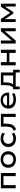

<svg xmlns="http://www.w3.org/2000/svg" viewBox="2860 -3406 679 6440"><g transform="rotate(-90 3200.0 -186.5)"><path d="M104 0V-497H617V0H511V-410H210V0Z M1070 9Q985 9 922.5 -23.5Q860 -56 826 -114.5Q792 -173 792 -249Q792 -326 826 -384Q860 -442 922.5 -474Q985 -506 1070 -506Q1157 -506 1218.5 -474Q1280 -442 1313.5 -384Q1347 -326 1347 -249Q1347 -173 1314 -114.5Q1281 -56 1219 -23.5Q1157 9 1070 9ZM1070 -80Q1152 -80 1197.5 -127Q1243 -174 1243 -250Q1243 -325 1197.5 -371.5Q1152 -418 1070 -418Q988 -418 942.5 -371.5Q897 -325 897 -250Q897 -174 942.5 -127Q988 -80 1070 -80Z M1769 9Q1684 9 1621.5 -22.5Q1559 -54 1524 -111.5Q1489 -169 1489 -247Q1489 -326 1524 -384.5Q1559 -443 1622 -474.5Q1685 -506 1770 -506Q1831 -506 1883 -488.5Q1935 -471 1970 -441L1933 -363Q1900 -388 1860.5 -402Q1821 -416 1779 -416Q1694 -416 1645 -371.5Q1596 -327 1596 -247Q1596 -168 1645 -124.5Q1694 -81 1778 -81Q1821 -81 1860 -95Q1899 -109 1930 -132L1967 -54Q1933 -25 1882 -8Q1831 9 1769 9Z M2072 12 2036 -70Q2078 -85 2105 -107.5Q2132 -130 2147 -163Q2162 -196 2167.5 -242.5Q2173 -289 2173 -352V-497H2603V0H2498V-410H2272V-349Q2272 -272 2262 -212Q2252 -152 2229.5 -108Q2207 -64 2168.5 -34Q2130 -4 2072 12Z M3082 9Q2987 9 2919 -21.5Q2851 -52 2814.5 -109.5Q2778 -167 2778 -248Q2778 -323 2811.5 -381Q2845 -439 2907.5 -472.5Q2970 -506 3057 -506Q3139 -506 3196.5 -475Q3254 -444 3284 -386.5Q3314 -329 3314 -250V-219H2858V-290H3244L3223 -268Q3222 -347 3179 -387.5Q3136 -428 3058 -428Q3005 -428 2965.5 -408.5Q2926 -389 2903 -352.5Q2880 -316 2880 -263V-251Q2880 -193 2904 -154Q2928 -115 2974 -95.5Q3020 -76 3087 -76Q3136 -76 3183.5 -87Q3231 -98 3268 -126L3302 -52Q3262 -20 3202.5 -5.5Q3143 9 3082 9Z M3426 133V-87H3487Q3515 -121 3531.5 -158.5Q3548 -196 3555.5 -243.5Q3563 -291 3563 -353V-497H3989V-87H4080V133H3989V0H3517V133ZM3591 -86H3888V-412H3657L3656 -333Q3656 -259 3640.5 -196Q3625 -133 3591 -86Z M4229 0V-497H4335V-299H4645V-497H4751V0H4645V-212H4335V0Z M4959 0V-497H5061V-130H5058L5373 -497H5473V0H5371V-368H5374L5059 0Z M5681 0V-497H5783L5990 -184L6194 -497H6296V0H6200V-362H6199L6015 -79H5963L5778 -362V0Z"/></g></svg>

Font: Nunito Sans 7pt SemiExpanded Medium
Style: Regular
Weight: 500
Width: 6
Designer: Vernon Adams
Foundry: Vernon Adams
Version: Version 3.101;gftools[0.9.27]